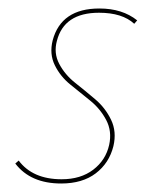

<svg xmlns="http://www.w3.org/2000/svg" viewBox="-20 -429 372 452"><path d="M124 3Q52 3 16 -44L24 -51Q57 -7 125 -7Q170 -7 199.5 -29.5Q229 -52 237 -88Q244 -120 230 -146.5Q216 -173 192.5 -192Q169 -211 145.5 -230Q122 -249 109 -275.5Q96 -302 104 -334Q124 -409 214 -409Q268 -409 303 -381L296 -373Q268 -399 213 -399Q131 -399 114 -333Q106 -304 119.5 -278.5Q133 -253 157 -234Q181 -215 204.5 -195Q228 -175 241.5 -147Q255 -119 247 -85Q237 -45 205.5 -21Q174 3 124 3Z"/></svg>

Font: EauTestInfant Hairline
Style: Italic
Weight: 250
Italic angle: -12°
Designer: Christian Thalmann (Catharsis Fonts)
Version: Version 0.001;PS 000.001;hotconv 1.0.88;makeotf.lib2.5.64775